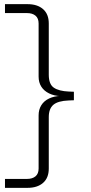

<svg xmlns="http://www.w3.org/2000/svg" viewBox="-20 -725 437 925"><path d="M4 180V137H110Q136 137 151 124.5Q166 112 166 87V-169Q166 -197 179 -218Q192 -239 216.5 -250.5Q241 -262 272 -263V-262Q241 -263 216.5 -275Q192 -287 179 -307.5Q166 -328 166 -356V-612Q166 -637 151 -649.5Q136 -662 110 -662H4V-705H113Q160 -705 187.5 -681Q215 -657 215 -612V-365Q215 -319 239.5 -302.5Q264 -286 311 -284L336 -283V-242L311 -241Q259 -239 237 -220Q215 -201 215 -161V87Q215 132 187.5 156Q160 180 113 180Z"/></svg>

Font: Nunito Sans 10pt Expanded ExtraLight
Style: Regular
Weight: 250
Width: 7
Designer: Vernon Adams
Foundry: Vernon Adams
Version: Version 3.101;gftools[0.9.27]